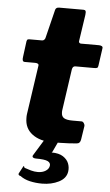

<svg xmlns="http://www.w3.org/2000/svg" viewBox="-61 -750 579 1012"><g transform="rotate(5 228.0 -244.0)"><path d="M236 0Q170 0 129.5 -30.5Q89 -61 89 -115Q89 -120 89 -125.5Q89 -131 90 -136L128 -396Q129 -403 123.5 -406Q118 -409 110 -409H54Q39 -409 43 -434L54 -518Q56 -527 59.5 -528.5Q63 -530 72 -530H136Q142 -530 147 -535Q152 -540 153 -547L190 -697Q194 -710 210 -710H339Q347 -710 350 -705Q353 -700 351 -684L330 -543Q329 -538 332.5 -534.5Q336 -531 341 -531H436Q445 -531 451.5 -527.5Q458 -524 456 -515L443 -423Q442 -414 437.5 -411.5Q433 -409 422 -409H322Q308 -409 305 -391L274 -176Q273 -172 273 -168Q273 -164 273 -161Q273 -140 287 -131.5Q301 -123 332 -123H380Q387 -123 392.5 -115Q398 -107 397 -99L386 -28Q383 -6 364 -5Q345 -3 322.5 -2Q300 -1 278 -0.5Q256 0 236 0ZM333 146Q328 183 289 202.5Q250 222 201 222Q167 222 136.5 215Q106 208 85 192Q78 191 75 187Q72 183 74 179L95 140Q97 136 99 140Q101 144 102 147Q119 153 137 158Q155 163 173 163Q198 163 215 152Q232 141 234 124Q236 109 220 101Q204 93 157 93Q147 93 142 89Q137 85 140 78L191 -5H267L241 50Q238 54 236.5 54Q235 54 237 54Q276 54 298 68.5Q320 83 328 103.5Q336 124 333 146Z"/></g></svg>

Font: Libre Franklin Thin ExtraBold
Style: Italic
Weight: 800
Italic angle: -8°
Version: Version 2.000